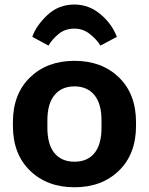

<svg xmlns="http://www.w3.org/2000/svg" viewBox="-20 -792 642 827"><path d="M35.6 -250Q35.6 -128.4 109.3 -56.9Q182.9 14.6 300.8 14.6Q418.7 14.6 492.3 -56.9Q565.9 -128.4 565.9 -250V-265.6Q565.9 -387.2 492.3 -458.6Q418.7 -530 300.8 -530Q182.9 -530 109.3 -458.6Q35.6 -387.2 35.6 -265.6ZM184.1 -273.7Q184.1 -345.5 215 -382.7Q245.8 -419.9 300.8 -419.9Q355.5 -419.9 386.4 -382.7Q417.2 -345.5 417.2 -273.7V-241.9Q417.2 -169.9 387 -132.7Q356.7 -95.5 300.8 -95.5Q244.9 -95.5 214.5 -132.7Q184.1 -169.9 184.1 -241.9ZM188.7 -595.7Q205.8 -624.3 233.4 -646.5Q261 -668.7 300.5 -668.7Q337.9 -668.7 366.9 -645.6Q396 -622.6 412.6 -595.7L483.2 -633.1Q463.1 -688.2 413.2 -730.3Q363.3 -772.5 300.8 -772.5Q231.7 -772.5 183.3 -726.4Q135 -680.4 119.1 -633.3Z"/></svg>

Font: Roboto Flex
Style: Regular
Weight: 400
Designer: Berlow after Robertson
Foundry: Google
Version: Version 3.200;gftools[0.9.32]